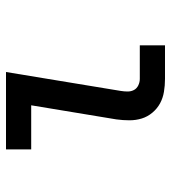

<svg xmlns="http://www.w3.org/2000/svg" viewBox="15 -585 570 640"><g transform="rotate(-90 300.0 -265.0)"><path d="M357 0Q335 0 314 -3.5Q293 -7 275.5 -16.5Q258 -26 244.5 -42Q231 -58 225 -77.5Q219 -97 219 -118.5Q219 -140 222 -162L269 -446H122V-530H380L317 -148Q315 -136 315 -124.5Q315 -113 320 -103.5Q325 -94 335.5 -89Q346 -84 357 -84H469V0Z"/></g></svg>

Font: Iosevka Curly Slab MdEx
Style: Italic
Weight: 500
Width: 7
Italic angle: -9°
Monospace: yes
Designer: Belleve Invis
Foundry: Belleve Invis
Version: Version 11.0.0; ttfautohint (v1.8.3)